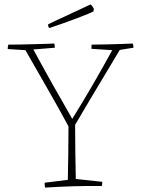

<svg xmlns="http://www.w3.org/2000/svg" viewBox="-20 -842 637 869"><path d="M184 7Q182 -2 182 -15L287 -28Q288 -92 289 -147.5Q290 -203 290 -270Q242 -359 191.5 -446.5Q141 -534 95 -615L15 -620Q15 -624 15.5 -629.5Q16 -635 18 -640Q40 -640 70.5 -640.5Q101 -641 132 -642Q163 -643 188.5 -643.5Q214 -644 226 -645Q228 -636 228 -626L131 -618Q171 -544 217 -462Q263 -380 307 -304L310 -309Q355 -381 400.5 -459.5Q446 -538 488 -615L394 -621Q394 -625 394 -630.5Q394 -636 395 -640Q423 -640 460 -641Q497 -642 530.5 -643Q564 -644 581 -645Q584 -637 584 -626L522 -616Q493 -567 458 -509Q423 -451 387.5 -391.5Q352 -332 320 -277Q320 -209 321 -146.5Q322 -84 323 -32L443 -19Q443 -9 441 0Q374 -1 311.5 1Q249 3 184 7ZM203 -715Q198 -720 198 -725V-732L229 -747L375 -815L390 -822Q397 -817 405 -802L403 -791Q402 -789 380.5 -780Q359 -771 327 -759Q295 -747 261.5 -735Q228 -723 203 -715Z"/></svg>

Font: Labrada ExtraLight
Style: Regular
Weight: 200
Designer: Mercedes Jáuregui
Foundry: Omnibus-Type Team
Version: Version 1.000; ttfautohint (v1.8.4.7-5d5b)